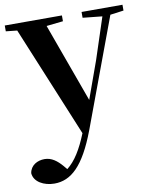

<svg xmlns="http://www.w3.org/2000/svg" viewBox="-96 -604 767 943"><g transform="rotate(-10 287.5 -132.5)"><path d="M376 -507 473 -497 405 -290 338 -104 195 -498 278 -507V-536H-7V-507L49 -501L277 51C246 128 214 180 173 212L158 194C133 165 106 144 71 144C36 144 1 162 -5 201C-2 245 47 271 99 271C182 271 248 212 312 43L513 -498L580 -507V-536H376Z"/></g></svg>

Font: Noto Serif CJK TC
Style: Bold
Weight: 700
Designer: Ryoko NISHIZUKA 西塚涼子 (kana & ideographs); Frank Grießhammer (Latin, Greek & Cyrillic); Wenlong ZHANG 张文龙 (bopomofo); San
Foundry: Adobe
Version: Version 2.001;hotconv 1.1.0;makeotfexe 2.6.0